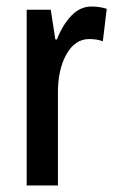

<svg xmlns="http://www.w3.org/2000/svg" viewBox="-20 -570 357 590"><path d="M262 -550Q285 -550 308 -543L296 -443Q279 -450 254 -450Q210 -450 183.5 -402Q157 -354 158 -280V0H62V-540H136L150 -449H155Q172 -493 199 -521.5Q226 -550 262 -550Z"/></svg>

Font: Noto Sans Thai Looped ExtraCondensed Medium
Style: Regular
Weight: 500
Width: 2
Designer: Sasikarn Vongin, Ben Mitchell
Foundry: The Fontpad Ltd
Version: Version 1.001; ttfautohint (v1.8.4.7-5d5b)